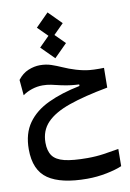

<svg xmlns="http://www.w3.org/2000/svg" viewBox="-111 -810 808 1194"><g transform="rotate(-10 293.0 -213.0)"><path d="M340.8 317.9Q176.3 317.9 95 262.5Q13.7 207 13.7 74.7Q13.7 -24.4 60.1 -89.8Q106.4 -155.3 191.4 -195.3Q276.4 -235.4 392.6 -258.8V-268.6Q368.7 -269.5 342.3 -272.5Q315.9 -275.4 279.8 -283.2Q245.6 -291.5 220 -296.9Q194.3 -302.2 167 -302.2Q132.8 -302.2 99.9 -291.5Q66.9 -280.8 41 -262.2L32.2 -360.4Q61 -397.9 98.6 -413.3Q136.2 -428.7 171.9 -428.7Q210.9 -428.7 243.2 -417.7Q275.4 -406.7 309.6 -391.6Q343.8 -376 388.7 -362.3Q435.1 -348.6 472.7 -345.2Q498.5 -342.8 532.2 -342.8Q546.9 -342.8 562.5 -343.3L561 -218.8Q412.6 -191.4 315.4 -157.5Q218.3 -123.5 170.7 -73.5Q123 -23.4 123 52.2Q123 104.5 145 135Q167 165.5 219.7 178.5Q272.5 191.4 364.3 191.4Q419.4 191.4 468.3 184.1Q517.1 176.8 562.5 168.9L561.5 277.3Q524.4 293.5 463.6 305.7Q402.8 317.9 340.8 317.9ZM274.9 -454.6 193.4 -536.1 256.8 -599.6 194.8 -661.6 276.4 -743.7 357.9 -661.6 294.4 -598.1 356.4 -536.1Z"/></g></svg>

Font: CaskaydiaCove NF SemiBold
Style: Regular
Weight: 600
Designer: Aaron Bell
Foundry: Saja Typeworks
Version: Version 2111.001; VTT 6.35;Nerd Fonts 3.2.1